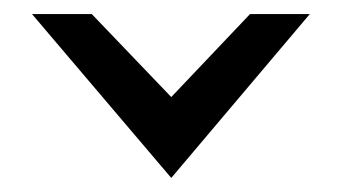

<svg xmlns="http://www.w3.org/2000/svg" viewBox="-20 -305 486 273"><path d="M223.5 -52 420.5 -285H335.5L223.5 -167L110.5 -285H25.5Z"/></svg>

Font: Charger
Style: Bd
Weight: 400
Designer: Jasper
Foundry: Cannot Into Space Fonts
Version: Version 0.98